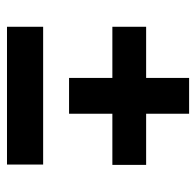

<svg xmlns="http://www.w3.org/2000/svg" viewBox="-26 -638 574 563"><g transform="rotate(90 261.5 -357.0)"><path d="M209 -272V-399H59V-498H209V-624H314V-498H464V-399H314V-272ZM59 -90V-196H463V-90Z"/></g></svg>

Font: Bricolage Grotesque 12pt SemiBold
Style: Regular
Weight: 600
Designer: Mathieu Triay
Foundry: Atelier Triay
Version: Version 1.001; ttfautohint (v1.8.4.7-5d5b);gftools[0.9.33.de